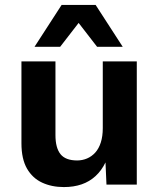

<svg xmlns="http://www.w3.org/2000/svg" viewBox="-20 -749 646 779"><path d="M239 10Q190 10 151 -8Q112 -26 89.5 -65Q67 -104 67 -168V-500H205V-201Q205 -149 225.5 -123.5Q246 -98 293 -98Q314 -98 333 -106Q352 -114 366.5 -130Q381 -146 389 -171Q397 -196 397 -229V-500H535V0H412L408 -90Q392 -57 367.5 -34.5Q343 -12 311 -1Q279 10 239 10ZM478 -559H374L299 -656L224 -559H120L230 -729H368Z"/></svg>

Font: Kantumruy Pro SemiBold
Style: Regular
Weight: 600
Version: Version 1.002